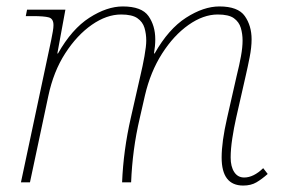

<svg xmlns="http://www.w3.org/2000/svg" viewBox="-20 -566 885 596"><path d="M735 10Q668 10 668 -77Q668 -126 685 -200L715 -332Q723 -364 728 -391.5Q733 -419 733 -440Q733 -461 727.5 -479.5Q722 -498 706 -509.5Q690 -521 656 -521Q611 -521 565 -488.5Q519 -456 483 -399.5Q447 -343 430 -270L414 -200Q402 -149 395.5 -99.5Q389 -50 387 0H359Q363 -99 386 -200L416 -332Q423 -361 428.5 -392Q434 -423 434 -440Q434 -461 428.5 -479.5Q423 -498 406.5 -509.5Q390 -521 356 -521Q311 -521 265 -489Q219 -457 182.5 -400.5Q146 -344 130 -268L73 0H45L139 -442Q142 -457 144 -468.5Q146 -480 146 -488Q146 -508 131.5 -512Q117 -516 82 -516H60L64 -536H183L158 -400H160Q203 -476 257.5 -511Q312 -546 361 -546Q420 -546 441 -516Q462 -486 462 -444Q462 -434 461 -423Q460 -412 458 -400H460Q503 -476 557.5 -511Q612 -546 661 -546Q719 -546 740 -516Q761 -486 761 -444Q761 -419 755 -388.5Q749 -358 743 -332L713 -200Q706 -169 701 -136Q696 -103 696 -77Q696 -49 707 -32Q718 -15 738 -15Q767 -15 797 -44L811 -26Q793 -10 776 0Q759 10 735 10Z"/></svg>

Font: Noto Serif Thin
Style: Italic
Weight: 100
Italic angle: -12°
Designer: Monotype Design Team
Foundry: Monotype Imaging Inc.
Version: Version 2.014; ttfautohint (v1.8.4.7-5d5b)